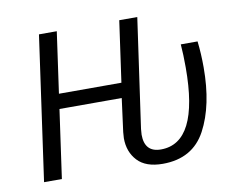

<svg xmlns="http://www.w3.org/2000/svg" viewBox="-77 -789 1112 902"><g transform="rotate(-10 479.5 -338.0)"><path d="M470 -138Q470 -147 472 -167L493 -326H196L150 0H65L162 -688H247L206 -397H504L545 -688H631L557 -167Q555 -149 555 -140Q555 -56 633 -56Q814 -56 814 -415Q814 -477 810 -526H890Q897 -467 897 -401Q897 -220 835 -104Q773 12 630 12Q549 12 509.5 -30.5Q470 -73 470 -138Z"/></g></svg>

Font: FiraGO Book
Style: Italic
Weight: 350
Italic angle: -8°
Designer: bBox Type GmbH
Foundry: bBox Type GmbH
Version: Version 1.001